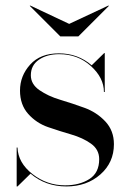

<svg xmlns="http://www.w3.org/2000/svg" viewBox="-20 -661 460 691"><path d="M229 -575 370 -641 372 -640 262 -530H197L87 -640L89 -641ZM43 10H40V-130H43Q45 -75 97 -34.5Q149 6 214 6Q266 6 301.5 -16.5Q337 -39 337 -88Q337 -123 307.5 -144Q278 -165 236.5 -177Q195 -189 153 -203.5Q111 -218 81.5 -251Q52 -284 52 -335Q52 -388 88.5 -428.5Q125 -469 192 -469Q260 -469 310 -426L355 -470H357V-330H354Q354 -381 307 -423.5Q260 -466 193 -466Q149 -466 120 -446Q91 -426 91 -390Q91 -358 122 -336.5Q153 -315 196.5 -302Q240 -289 284 -273Q328 -257 359 -224Q390 -191 390 -142Q390 -76 341 -33Q292 10 219 10Q144 10 90 -36Z"/></svg>

Font: Bodoni* 72
Style: Regular
Weight: 400
Version: Version 1.003